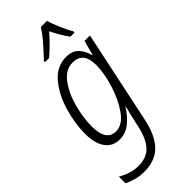

<svg xmlns="http://www.w3.org/2000/svg" viewBox="-315 -812 1099 1099"><g transform="rotate(-45 234.5 -262.5)"><path d="M173 -38Q94 -38 94 -156Q94 -226 115 -304.5Q136 -383 177 -438Q218 -493 276 -493Q361 -493 361 -387Q361 -323 336 -241Q311 -159 268.5 -98.5Q226 -38 173 -38ZM124 240Q212 240 262.5 189Q313 138 335 36L455 -532H411L387 -443H384Q375 -484 348.5 -513Q322 -542 272 -542Q195 -542 142.5 -479.5Q90 -417 63.5 -326.5Q37 -236 37 -154Q37 -76 68 -33Q99 10 155 10Q205 10 243.5 -22Q282 -54 311 -101H313Q308 -84 302 -57Q296 -30 291 -10L281 35Q264 113 227.5 153Q191 193 124 193Q90 193 56 181.5Q22 170 1 156L0 210Q22 221 54 230.5Q86 240 124 240ZM164 -606H198Q253 -652 307 -714Q336 -654 371 -606H403L405 -615Q388 -643 368.5 -688.5Q349 -734 340 -765H290Q269 -730 231.5 -687.5Q194 -645 165 -615Z"/></g></svg>

Font: Noto Sans Display SemiCondensed Light
Style: Italic
Weight: 300
Width: 4
Italic angle: -12°
Designer: Monotype Design Team
Foundry: Monotype Imaging Inc.
Version: Version 1.900